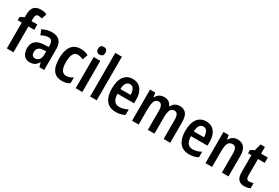

<svg xmlns="http://www.w3.org/2000/svg" viewBox="70 -1826 4203 2897"><g transform="rotate(30 2171.5 -377.5)"><path d="M300 -450H198V0H82V-450H12V-509L81 -544V-580Q81 -681 120.5 -723Q160 -765 236 -765Q268 -765 294.5 -759.5Q321 -754 342 -745L313 -654Q298 -659 282.5 -662.5Q267 -666 249 -666Q221 -666 209.5 -644.5Q198 -623 198 -579V-543H300Z M554 -553Q733 -553 733 -363V0H649L629 -74H627Q600 -31 567 -10.5Q534 10 481 10Q413 10 378 -38Q343 -86 343 -158Q343 -242 394 -285Q445 -328 543 -331L618 -334V-364Q618 -461 544 -461Q514 -461 485 -451.5Q456 -442 422 -424L386 -509Q422 -530 465.5 -541.5Q509 -553 554 -553ZM570 -256Q512 -253 486.5 -227.5Q461 -202 461 -157Q461 -117 478 -99Q495 -81 524 -81Q566 -81 592.5 -114.5Q619 -148 619 -208V-258Z M1048 10Q943 10 891.5 -58Q840 -126 840 -268Q840 -402 893.5 -477.5Q947 -553 1053 -553Q1098 -553 1130.5 -544Q1163 -535 1188 -520L1155 -427Q1129 -440 1105.5 -447Q1082 -454 1059 -454Q957 -454 957 -269Q957 -88 1060 -88Q1094 -88 1121.5 -98Q1149 -108 1177 -127V-26Q1149 -7 1117.5 1.5Q1086 10 1048 10Z M1340 -752Q1403 -752 1403 -685Q1403 -651 1386.5 -634.5Q1370 -618 1340 -618Q1310 -618 1293 -634.5Q1276 -651 1276 -685Q1276 -752 1340 -752ZM1397 -543V0H1282V-543Z M1648 0H1533V-760H1648Z M1962 -552Q2057 -552 2108 -485.5Q2159 -419 2159 -309V-243H1870Q1873 -83 1990 -83Q2063 -83 2135 -124V-27Q2068 10 1982 10Q1868 10 1812 -64.5Q1756 -139 1756 -268Q1756 -406 1810 -479Q1864 -552 1962 -552ZM1962 -463Q1923 -463 1899 -430.5Q1875 -398 1872 -326H2050Q2050 -386 2028.5 -424.5Q2007 -463 1962 -463Z M2780 -553Q2855 -553 2892 -505.5Q2929 -458 2929 -358V0H2814V-330Q2814 -453 2745 -453Q2695 -453 2674.5 -410.5Q2654 -368 2654 -284V0H2539V-332Q2539 -453 2470 -453Q2417 -453 2398 -404.5Q2379 -356 2379 -268V0H2264V-543H2354L2367 -472H2375Q2395 -514 2430.5 -533.5Q2466 -553 2507 -553Q2557 -553 2589.5 -531.5Q2622 -510 2636 -472H2648Q2668 -514 2702 -533.5Q2736 -553 2780 -553Z M3241 -552Q3336 -552 3387 -485.5Q3438 -419 3438 -309V-243H3149Q3152 -83 3269 -83Q3342 -83 3414 -124V-27Q3347 10 3261 10Q3147 10 3091 -64.5Q3035 -139 3035 -268Q3035 -406 3089 -479Q3143 -552 3241 -552ZM3241 -463Q3202 -463 3178 -430.5Q3154 -398 3151 -326H3329Q3329 -386 3307.5 -424.5Q3286 -463 3241 -463Z M3789 -553Q3862 -553 3903 -505Q3944 -457 3944 -360V0H3829V-332Q3829 -392 3812 -422.5Q3795 -453 3756 -453Q3701 -453 3679.5 -409Q3658 -365 3658 -268V0H3543V-543H3633L3647 -473H3654Q3675 -514 3711 -533.5Q3747 -553 3789 -553Z M4252 -88Q4269 -88 4286.5 -92Q4304 -96 4322 -103V-12Q4302 -2 4274.5 4Q4247 10 4218 10Q4153 10 4118 -29Q4083 -68 4083 -155V-450H4025V-508L4091 -542L4122 -660H4198V-543H4315V-450H4198V-157Q4198 -88 4252 -88Z"/></g></svg>

Font: Noto Sans Sinhala Condensed SemiBold
Style: Regular
Weight: 600
Width: 3
Designer: Jelle Bosma - Monotype Design Team
Foundry: Monotype Imaging Inc.
Version: Version 2.006; ttfautohint (v1.8.4.7-5d5b)